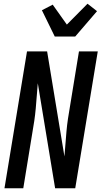

<svg xmlns="http://www.w3.org/2000/svg" viewBox="-20 -1011 545 1031"><path d="M4 0 125 -735H233L326 -171Q329 -205 331.5 -238.5Q334 -272 337 -306Q340 -340 345 -373.5Q350 -407 356 -441L404 -735H505L384 0H276L183 -564Q180 -530 177.5 -496.5Q175 -463 172 -429Q169 -395 164 -361.5Q159 -328 153 -294L105 0ZM274 -815 205 -956 263 -986 339 -879 450 -991 501 -951 384 -815Z"/></svg>

Font: Iosevka Semibold Oblique
Style: Regular
Weight: 600
Italic angle: -9°
Monospace: yes
Designer: Belleve Invis
Foundry: Belleve Invis
Version: Version 32.5.0; ttfautohint (v1.8.4)